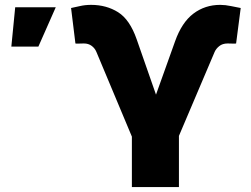

<svg xmlns="http://www.w3.org/2000/svg" viewBox="-20 -757 1016 777"><path d="M513.7 0V-204.1L370.1 -546.9Q363.8 -562 350.8 -571.5Q337.9 -581.1 319.3 -581.1Q311.5 -581.1 298.8 -580.6Q286.1 -580.1 285.2 -581.1L267.6 -724.6Q282.7 -727.5 303.5 -732.4Q324.2 -737.3 348.6 -737.3Q410.6 -737.3 458 -707.5Q505.4 -677.7 533.2 -597.7L611.3 -374L688.5 -589.8Q715.8 -666.5 762.7 -701.9Q809.6 -737.3 871.1 -737.3Q891.6 -737.3 914.8 -732.4Q938 -727.5 954.1 -724.6L935.5 -581.1Q933.6 -580.1 920.7 -580.6Q907.7 -581.1 901.4 -581.1Q880.4 -581.1 867.2 -570.3Q854 -559.6 848.6 -546.9L704.1 -207V0ZM25.9 -568.4 41.5 -727.5H205.6L135.3 -568.4Z"/></svg>

Font: Inter 18pt Black
Style: Regular
Weight: 900
Designer: Rasmus Andersson
Foundry: rsms
Version: Version 4.001;git-66647c0bb